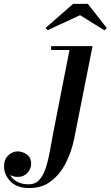

<svg xmlns="http://www.w3.org/2000/svg" viewBox="-204 -694 561 974"><path d="M202 -617 38 -541 27 -552 167 -674.5H241.5L337.5 -552L326 -540ZM265.5 -460 172 11.5Q159 74.5 130.5 131.5Q102 188.5 56 224.2Q10 260 -55 260Q-117.5 260 -150.5 226.5Q-183.5 193 -183.5 149.5Q-183.5 115 -162.2 94.5Q-141 74 -114 74Q-91.5 74 -68.8 89Q-46 104 -46 138Q-46 162 -64.8 182.8Q-83.5 203.5 -113 203.5Q-134 203.5 -152.5 194Q-140.5 215 -116.8 228Q-93 241 -58.5 241Q-25 241 -4.2 218Q16.5 195 28.8 156.8Q41 118.5 49.2 72.2Q57.5 26 66 -20L148.5 -440.5H55.5V-460Z"/></svg>

Font: Bodoni* 11pt Medium
Style: Italic
Weight: 500
Italic angle: -13°
Version: Version 2.3